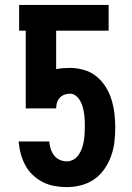

<svg xmlns="http://www.w3.org/2000/svg" viewBox="-20 -755 540 783"><path d="M253 8Q227 8 202 3.5Q177 -1 154.5 -12.5Q132 -24 113.5 -41.5Q95 -59 83 -81.5Q71 -104 64.5 -128.5Q58 -153 56 -178H181Q182 -163 186.5 -148.5Q191 -134 200 -122Q209 -110 223 -103.5Q237 -97 253 -97Q267 -97 280 -104.5Q293 -112 301 -124Q309 -136 314 -150Q319 -164 321.5 -178.5Q324 -193 325 -207.5Q326 -222 326 -237Q326 -250 325.5 -264Q325 -278 323 -291.5Q321 -305 317.5 -318Q314 -331 307.5 -343Q301 -355 290 -364Q279 -373 266 -373Q254 -373 243 -369Q232 -365 224 -356.5Q216 -348 212.5 -336.5Q209 -325 209 -313H85V-630H58V-735H423V-630H209V-473Q223 -476 237 -477Q251 -478 266 -478Q294 -478 322 -470Q350 -462 372.5 -444Q395 -426 410.5 -401.5Q426 -377 434.5 -349.5Q443 -322 446.5 -293.5Q450 -265 450 -236V-235Q450 -206 446.5 -176Q443 -146 433 -118.5Q423 -91 406 -66Q389 -41 364.5 -24Q340 -7 311 0.5Q282 8 253 8Z"/></svg>

Font: Iosevka Term Curly Extrabold
Style: Regular
Weight: 800
Designer: Belleve Invis
Foundry: Belleve Invis
Version: Version 32.3.0